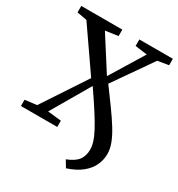

<svg xmlns="http://www.w3.org/2000/svg" viewBox="-216 -882 1132 1221"><g transform="rotate(30 350.0 -271.5)"><path d="M453 200 423.5 151Q483.5 127.5 505.2 96Q527 64.5 527 21.5Q527 -4.5 517.8 -34.8Q508.5 -65 487 -105.5Q465.5 -146 429.2 -202.8Q393 -259.5 338.5 -338.5L174 -56.5L273.5 -46V0H7V-46L93.5 -56.5L305 -377L93.5 -682.5L21 -695.5V-743H322.5V-695.5L229.5 -682.5L385.5 -438L536 -683.5L447.5 -695.5V-743H693.5V-695.5L613.5 -682.5L417 -400.5Q466 -334 506 -278.8Q546 -223.5 575.2 -176.5Q604.5 -129.5 620.2 -88.5Q636 -47.5 636 -10Q636 32 618 72Q600 112 559.8 145Q519.5 178 453 200Z"/></g></svg>

Font: Merriweather 36pt Medium
Style: Regular
Weight: 500
Version: Version 2.100